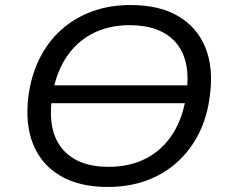

<svg xmlns="http://www.w3.org/2000/svg" viewBox="-20 -734 913 763"><path d="M142 -324 153 -395H778L766 -324ZM408 9Q296 9 220.5 -35Q145 -79 112 -160Q79 -241 93 -352Q104 -435 137.5 -502Q171 -569 224.5 -616.5Q278 -664 347 -689Q416 -714 499 -714Q613 -714 688 -670Q763 -626 796 -545.5Q829 -465 814 -354Q804 -270 770 -203Q736 -136 683 -88.5Q630 -41 560.5 -16Q491 9 408 9ZM412 -71Q498 -71 563.5 -106Q629 -141 669.5 -207Q710 -273 721 -364Q739 -495 679 -564.5Q619 -634 495 -634Q410 -634 344.5 -599Q279 -564 238.5 -498.5Q198 -433 186 -342Q169 -211 229 -141Q289 -71 412 -71Z"/></svg>

Font: Nunito Sans 10pt SemiExpanded
Style: Italic
Weight: 400
Width: 6
Italic angle: -9°
Designer: Vernon Adams
Foundry: Vernon Adams
Version: Version 3.101;gftools[0.9.27]